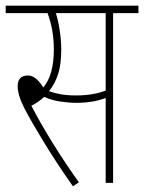

<svg xmlns="http://www.w3.org/2000/svg" viewBox="-20 -642 506 674"><path d="M247 -307Q216 -307 193.5 -311Q171 -315 152 -322Q173 -348 184 -382Q195 -416 195 -467Q195 -500 189.5 -536Q184 -572 176 -596H351V-324Q307 -307 247 -307ZM257 -2Q211 -66 166.5 -137.5Q122 -209 90 -271Q114 -282 135 -302Q161 -290 192 -285.5Q223 -281 248 -281Q306 -281 351 -298V0H377V-596H466V-622H0V-596H147Q169 -537 169 -468Q169 -379 132 -335Q106 -377 78 -377Q42 -377 42 -339Q42 -308 66 -261Q90 -215 134.5 -142Q179 -69 236 12Z"/></svg>

Font: Noto Sans Devanagari Extra Condensed Thin
Style: Regular
Weight: 250
Width: 2
Designer: Monotype Design Team
Foundry: Monotype Imaging Inc.
Version: 1.000